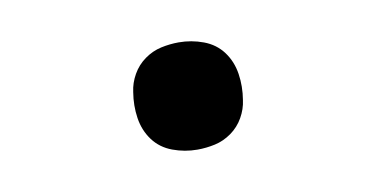

<svg xmlns="http://www.w3.org/2000/svg" viewBox="-35 -511 671 342"><g transform="rotate(-10 300.0 -340.0)"><path d="M300 -243Q277 -243 255.5 -251Q234 -259 221 -276.5Q208 -294 204.5 -317Q201 -340 205 -364Q207 -380 215.5 -395Q224 -410 238 -420Q252 -430 268 -433.5Q284 -437 300 -437Q323 -437 344.5 -429Q366 -421 379 -403.5Q392 -386 395.5 -363Q399 -340 395 -316Q393 -300 384.5 -285Q376 -270 362 -260Q348 -250 332 -246.5Q316 -243 300 -243Z"/></g></svg>

Font: Iosevka Curly Extended
Style: Bold Italic
Weight: 700
Width: 7
Italic angle: -9°
Monospace: yes
Designer: Belleve Invis
Foundry: Belleve Invis
Version: Version 11.1.0; ttfautohint (v1.8.3)